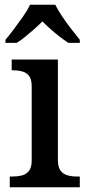

<svg xmlns="http://www.w3.org/2000/svg" viewBox="-20 -786 369 806"><path d="M21 0V-45H34Q54 -45 72 -49.5Q90 -54 101.5 -68.5Q113 -83 113 -111V-425Q113 -454 101.5 -468Q90 -482 72 -486.5Q54 -491 34 -491H29V-536H223V-115Q223 -85 234 -70Q245 -55 263.5 -50Q282 -45 302 -45H315V0ZM3 -619Q19 -638 38.5 -664Q58 -690 77 -717Q96 -744 106 -766H212Q223 -744 241 -717Q259 -690 279.5 -664Q300 -638 315 -619V-606H267Q250 -617 230 -632.5Q210 -648 191.5 -664.5Q173 -681 158 -696Q143 -681 124.5 -664.5Q106 -648 87 -632.5Q68 -617 50 -606H3Z"/></svg>

Font: Noto Serif Kannada Medium
Style: Regular
Weight: 500
Version: Version 2.003